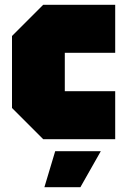

<svg xmlns="http://www.w3.org/2000/svg" viewBox="-20 -580 520 800"><path d="M30 -130V-430L160 -560H460V-360H250V-200H460V0H160ZM165 200 210 50H400L315 200Z"/></svg>

Font: Tektur SemiCondensed Black
Style: Regular
Weight: 900
Width: 4
Designer: Adam Jagosz
Foundry: Adam Jagosz
Version: Version 1.005;gftools[0.9.30]